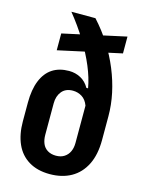

<svg xmlns="http://www.w3.org/2000/svg" viewBox="-113 -796 652 871"><g transform="rotate(15 213.5 -360.5)"><path d="M207 8Q149 8 108.5 -16.5Q68 -41 48 -86Q28 -131 28 -192V-280Q28 -341 45 -383Q62 -425 94 -446Q126 -467 172 -467Q202 -467 227 -453.5Q252 -440 267 -413H275Q267 -460 245 -512.5Q223 -565 189 -620.5Q155 -676 112 -729H225Q267 -683 298.5 -633Q330 -583 352 -529.5Q374 -476 385.5 -422Q397 -368 397 -314V-203Q397 -134 373.5 -87Q350 -40 307.5 -16Q265 8 207 8ZM213 -80Q236 -80 252 -90.5Q268 -101 276 -118.5Q284 -136 284 -159V-279Q284 -293 284 -306.5Q284 -320 284 -334Q274 -361 254.5 -373Q235 -385 212 -385Q178 -385 160 -363Q142 -341 142 -307V-159Q142 -136 149.5 -118Q157 -100 173.5 -90Q190 -80 213 -80ZM93 -543V-622L387 -686V-607Z"/></g></svg>

Font: Hubot Sans Condensed SemiBold
Style: Regular
Weight: 600
Width: 3
Designer: Deni Anggara
Foundry: GitHub, Inc., Subsidiary of Microsoft Corporation
Version: Version 2.000